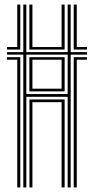

<svg xmlns="http://www.w3.org/2000/svg" viewBox="-20 -820 411 840"><path d="M82 0V-581H10.8V-592H82V-800H95.2V-592H276V-800H289.2V-592H360.5V-581H289.2V0H276V-396.5H95.2V0ZM55.5 0V-558.8H10.8V-569.8H68.8V0ZM108.8 0V-384.8H262.8V0H249.5V-373H121.8V0ZM302.5 0V-569.8H360.5V-558.8H315.8V0ZM95.2 -408.5H276V-581H95.2ZM108.5 -420.2V-569.8H262.8V-420.2ZM121.8 -432H249.5V-558.8H121.8ZM10.8 -603.2V-614.2H55.5V-800H68.8V-603.2ZM108.5 -603.2V-800H121.8V-614.2H249.5V-800H262.8V-603.2ZM302.5 -603.2V-800H315.8V-614.2H360.5V-603.2Z"/></svg>

Font: Big Shoulders Inline Display Thin
Style: Regular
Weight: 400
Version: Version 2.002